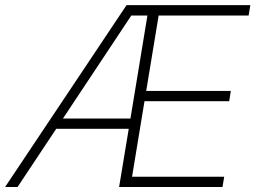

<svg xmlns="http://www.w3.org/2000/svg" viewBox="-36 -748 1025 768"><path d="M-15.6 0 470.2 -727.5H965.3L958.5 -686H598.6L548.8 -384.3H887.2L880.9 -343.3H542L492.2 -41H860.8L854 0H440.4L479 -232.9H189L34.2 0ZM215.8 -273.9H485.8L553.7 -686H489.3Z"/></svg>

Font: Inter Extra Light
Style: Italic
Weight: 200
Italic angle: -9.39999°
Designer: Rasmus Andersson
Foundry: rsms
Version: Version 4.000;git-3c8e0fc